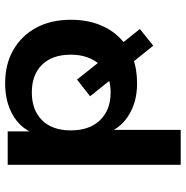

<svg xmlns="http://www.w3.org/2000/svg" viewBox="-8 -536 724 748"><g transform="rotate(-90 354.0 -162.0)"><path d="M86 180V-494H216V-394H209Q230 -446 281.5 -475Q333 -504 403 -504Q479 -504 534.5 -471.5Q590 -439 620.5 -382Q651 -325 651 -247Q651 -178 626 -123.5Q601 -69 554 -35L556 -53L615 21L550 73L480 -14L504 -7Q480 2 455.5 6Q431 10 403 10Q335 10 285 -19Q235 -48 215 -95H222V180ZM368 -93Q384 -93 398.5 -95.5Q413 -98 426 -102L421 -88L353 -173L418 -224L495 -127L476 -135Q495 -156 505 -184.5Q515 -213 515 -248Q515 -320 476 -360Q437 -400 368 -400Q299 -400 259.5 -360Q220 -320 220 -248Q220 -176 259.5 -134.5Q299 -93 368 -93Z"/></g></svg>

Font: Nunito Sans 10pt SemiExpanded
Style: Bold
Weight: 700
Width: 6
Designer: Vernon Adams
Foundry: Vernon Adams
Version: Version 3.101;gftools[0.9.27]